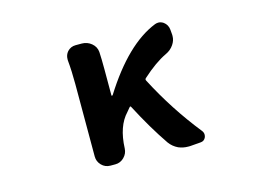

<svg xmlns="http://www.w3.org/2000/svg" viewBox="-81 -706 1162 857"><g transform="rotate(-15 500.0 -277.5)"><path d="M769.5 -43.9Q776.4 -35.2 776.4 -25.4Q776.4 -19.5 774.4 -13.7Q767.6 2.9 750 3.9L700.2 7.8Q695.3 7.8 691.4 7.8Q668.9 7.8 647.5 -1Q623 -12.7 607.4 -34.2Q549.8 -118.2 492.2 -228.5Q489.3 -235.4 484.4 -229.5L469.7 -211.9Q419.9 -159.2 416 -57.6Q415 -34.2 397.9 -17.1Q380.9 0 357.4 0H335Q310.5 0 293.9 -17.1Q277.3 -34.2 277.3 -57.6V-392.6Q277.3 -452.1 272.5 -502.9Q272.5 -505.9 272.5 -508.8Q272.5 -528.3 285.2 -543Q300.8 -559.6 323.2 -559.6H351.6Q377 -559.6 396.5 -543.5Q416 -527.3 418 -502.9Q419.9 -470.7 419.9 -422.9V-301.8Q419.9 -299.8 421.9 -299.8Q423.8 -299.8 425.8 -301.8Q552.7 -503.9 690.4 -558.6Q698.2 -561.5 706.1 -561.5Q717.8 -561.5 729.5 -553.7Q748 -540 750 -516.6L752 -493.2Q752 -490.2 752 -487.3Q752 -466.8 739.3 -448.2Q725.6 -427.7 702.1 -417Q650.4 -392.6 588.9 -336.9Q583 -332 586.9 -325.2Q665 -174.8 769.5 -43.9Z"/></g></svg>

Font: Gen Jyuu Gothic Monospace Bold
Style: Bold
Weight: 700
Designer: [Source Han Sans]
Ryoko NISHIZUKA  (kana & ideographs); Paul D. Hunt (Latin, Greek & Cyrillic); Wenlong ZHANG  (bopomofo
Version: Version 1.002.20150607